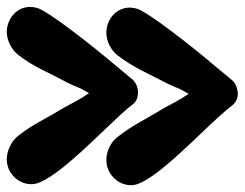

<svg xmlns="http://www.w3.org/2000/svg" viewBox="-21 -538 720 565"><path d="M380 -513Q392 -510 420 -491.5Q448 -473 482.5 -447Q517 -421 552.5 -392.5Q588 -364 615 -341L662 -302Q668 -297 672.5 -288Q677 -279 678.5 -267.5Q680 -256 675.5 -245Q671 -234 659 -225Q649 -218 623 -194.5Q597 -171 567 -142Q540 -116 511 -89.5Q482 -63 455.5 -41.5Q429 -20 405.5 -6.5Q382 7 366 7Q335 7 313.5 -15Q292 -37 292 -68Q292 -86 301 -105Q310 -124 325 -135Q354 -158 389.5 -178Q425 -198 460 -219Q478 -229 496 -238.5Q514 -248 534 -262Q523 -268 517 -271.5Q511 -275 505 -277.5Q499 -280 491.5 -283Q484 -286 472 -292Q434 -311 396 -330.5Q358 -350 325 -375Q310 -387 301 -405Q292 -423 292 -442Q292 -458 298.5 -473Q305 -488 316.5 -498.5Q328 -509 344 -513.5Q360 -518 380 -513ZM87 -515Q99 -512 127 -493.5Q155 -475 189.5 -449Q224 -423 259.5 -394.5Q295 -366 322 -343L369 -304Q375 -299 379.5 -290Q384 -281 385 -270Q386 -259 382 -247.5Q378 -236 366 -228Q356 -221 330 -197Q304 -173 274 -144Q247 -118 218 -91.5Q189 -65 162.5 -44Q136 -23 112.5 -9.5Q89 4 73 4Q42 4 20.5 -17.5Q-1 -39 -1 -70Q-1 -88 8 -107Q17 -126 32 -138Q61 -161 96.5 -180.5Q132 -200 167 -221Q185 -231 203 -240.5Q221 -250 241 -264Q230 -270 224 -273.5Q218 -277 212 -279.5Q206 -282 198.5 -285Q191 -288 179 -294Q141 -314 102.5 -333Q64 -352 32 -377Q17 -389 8 -407.5Q-1 -426 -1 -444Q-1 -460 5.5 -475Q12 -490 23.5 -500.5Q35 -511 51 -515.5Q67 -520 87 -515Z"/></svg>

Font: r_Neptun CAT
Style: Regular
Weight: 400
Foundry: Peter Wiegel, CAT-Fonts
Version: Version 1.000;June 8, 2024;FontCreator 14.0.0.2814 32-bit